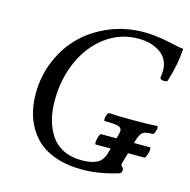

<svg xmlns="http://www.w3.org/2000/svg" viewBox="-102 -776 880 889"><g transform="rotate(15 338.0 -331.5)"><path d="M368.2 13.2Q293 13.2 235.1 -8.1Q177.2 -29.3 141.6 -67.9Q106 -106.4 87.9 -157.5Q69.8 -208.5 69.8 -271Q69.8 -357.4 102.5 -433.3Q135.3 -509.3 190.7 -562.3Q246.1 -615.2 321.5 -645.5Q397 -675.8 481 -675.8Q537.1 -675.8 601.1 -662.1Q656.2 -649.4 675.8 -647.9Q671.9 -574.2 645 -487.8Q643.6 -482.9 634.3 -481.7Q625 -480.5 616.5 -483.6Q607.9 -486.8 608.9 -493.2Q611.8 -516.6 611.8 -525.9Q611.8 -581.5 569.8 -610.8Q527.8 -640.1 463.9 -640.1Q377.9 -640.1 308.6 -588.9Q239.3 -537.6 201.2 -451.7Q163.1 -365.7 163.1 -263.2Q163.1 -214.4 173.8 -173.1Q184.6 -131.8 206.5 -98.6Q228.5 -65.4 266.1 -46.6Q303.7 -27.8 354 -27.8Q400.9 -27.8 427.5 -41.7Q454.1 -55.7 463.9 -89.8L471.2 -115.2H398.9Q395 -117.2 396 -128.9Q397 -140.6 401.6 -154.3Q406.2 -168 410.2 -168H484.9L488.8 -182.1Q493.2 -196.8 493.2 -205.1Q493.2 -220.7 477.3 -225.8Q461.4 -231 411.1 -231Q407.2 -232.4 407.7 -241.5Q408.2 -250.5 412.8 -261.2Q417.5 -272 421.9 -272Q456.1 -269 539.1 -269Q620.1 -269 652.8 -272Q656.2 -270.5 655.5 -261.5Q654.8 -252.4 650.4 -241.7Q646 -231 642.1 -231Q606.4 -231 594 -221.7Q581.5 -212.4 571.8 -179.2L568.8 -168H646Q649.4 -166 648.4 -154.3Q647.5 -142.6 642.1 -128.9Q636.7 -115.2 632.8 -115.2H554.2L540 -65.9Q536.1 -52.7 543.5 -47.4Q550.8 -42 550.8 -34.2Q550.8 -19 540 -15.1Q447.8 13.2 368.2 13.2Z"/></g></svg>

Font: Junicode SmCond Medium
Style: Italic
Weight: 500
Width: 4
Italic angle: -11°
Designer: Peter S. Baker
Version: Version 2.206